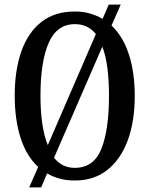

<svg xmlns="http://www.w3.org/2000/svg" viewBox="-20 -775 650 835"><path d="M146 -49Q95 -96 69.5 -175.5Q44 -255 44 -359Q44 -470 73 -552Q102 -634 160 -679.5Q218 -725 306 -725Q341 -725 370.5 -716.5Q400 -708 426 -693L453 -755H505L465 -664Q515 -617 540.5 -538.5Q566 -460 566 -358Q566 -247 535.5 -164.5Q505 -82 447 -36Q389 10 305 10Q237 10 185 -21L159 40H107ZM397 -627Q362 -670 306 -670Q227 -670 191.5 -588Q156 -506 156 -358Q156 -291 164 -236.5Q172 -182 188 -144ZM305 -45Q388 -45 421 -128Q454 -211 454 -358Q454 -425 447 -479Q440 -533 425 -572L215 -89Q250 -45 305 -45Z"/></svg>

Font: Noto Serif Lao ExtraCondensed Medium
Style: Regular
Weight: 500
Width: 2
Designer: Monotype Design Team
Foundry: Monotype Imaging Inc.
Version: Version 2.003; ttfautohint (v1.8.4.7-5d5b)